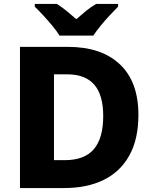

<svg xmlns="http://www.w3.org/2000/svg" viewBox="-20 -951 773 971"><path d="M680 -370Q680 -247 634 -164.5Q588 -82 504 -41Q420 0 305 0H81V-714H323Q493 -714 586.5 -625.5Q680 -537 680 -370ZM502 -364Q502 -471 456.5 -523Q411 -575 321 -575H253V-141H307Q407 -141 454.5 -196.5Q502 -252 502 -364ZM281 -771Q267 -794 244.5 -821Q222 -848 198.5 -873.5Q175 -899 156 -917V-931H268Q294 -914 317 -895.5Q340 -877 366 -854Q392 -877 416 -896.5Q440 -916 466 -931H577V-917Q560 -900 536 -874.5Q512 -849 489.5 -821.5Q467 -794 452 -771Z"/></svg>

Font: Noto Sans Meetei Mayek ExtraBold
Style: Regular
Weight: 800
Designer: Monotype Design Team and Neelakash Kshetrimayum
Foundry: Monotype Imaging Inc.
Version: Version 2.002; ttfautohint (v1.8.4.7-5d5b)